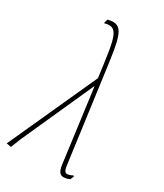

<svg xmlns="http://www.w3.org/2000/svg" viewBox="-182 -774 725 848"><g transform="rotate(30 181.0 -350.0)"><path d="M327 -24 320 -6Q304 2 288 2Q274 2 266.5 -9Q259 -20 256 -42L207 -413H205L39 -44L21 2L-3 -2L202 -453L192 -527Q184 -589 176 -621.5Q168 -654 157 -667.5Q146 -681 128 -681Q122 -681 104 -677V-681L109 -698Q124 -702 137 -702Q158 -702 171 -687Q184 -672 193 -636Q202 -600 211 -531L276 -49Q278 -33 282.5 -25.5Q287 -18 296 -18Q307 -18 323 -27Z"/></g></svg>

Font: Luna Sans Thin
Style: Italic
Weight: 250
Italic angle: -7°
Designer: Juan Pablo del Peral
Foundry: Huerta Tipografica
Version: Version 2.001; ttfautohint (v1.5)